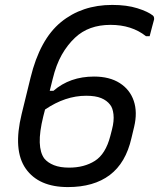

<svg xmlns="http://www.w3.org/2000/svg" viewBox="-20 -740 646 780"><path d="M436 -720Q495 -720 538 -706.5Q581 -693 601 -677Q607 -672 606 -661Q602 -648 597.5 -629.5Q593 -611 588 -593H573Q515 -639 429 -639Q340 -639 285 -587Q254 -558 231 -517.5Q208 -477 194 -419L182 -371H197Q264 -429 362 -429Q425 -429 466.5 -402.5Q508 -376 523.5 -330Q539 -284 525 -225L514 -179Q491 -78 426 -29Q361 20 256 20Q137 20 84.5 -55Q32 -130 68 -277L104 -424Q142 -580 227.5 -650Q313 -720 436 -720ZM160 -96Q174 -79 199 -69Q224 -59 261 -59Q322 -59 365.5 -86.5Q409 -114 428 -187L435 -214Q444 -249 441 -275.5Q438 -302 427 -315Q414 -332 391 -341.5Q368 -351 330 -351Q245 -351 163 -295L156 -268Q140 -203 141.5 -161Q143 -119 160 -96Z"/></svg>

Font: Recursive Sn Lnr St
Style: Italic
Weight: 400
Italic angle: -15°
Version: Version 1.079;hotconv 1.0.112;makeotfexe 2.5.65598; ttfautoh